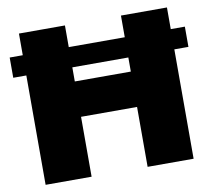

<svg xmlns="http://www.w3.org/2000/svg" viewBox="-81 -833 1026 925"><g transform="rotate(-10 432.0 -370.0)"><path d="M5 -634H69V-740H294V-634H568V-740H793V-634H862V-535H793V0H568V-293H294V0H69V-535H5ZM568 -466V-535H294V-466Z"/></g></svg>

Font: Encode Sans Normal
Style: Black
Weight: 900
Designer: Pablo Impallari, Andres Torresi
Foundry: Pablo Impallari, Andres Torresi
Version: Version 1.000; ttfautohint (v1.00) -l 8 -r 50 -G 200 -x 14 -